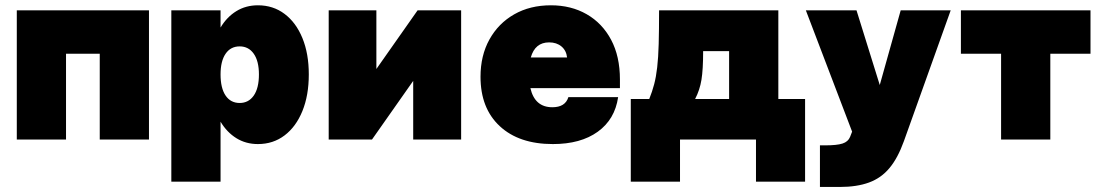

<svg xmlns="http://www.w3.org/2000/svg" viewBox="-20 -540 4264 743"><path d="M45 -500H556.5V0H366V-332H235.5V0H45Z M643 -500H833.5V-433.5Q858 -474.5 894.8 -497Q931.5 -519.5 978 -519.5Q1037 -519.5 1081.2 -486.2Q1125.5 -453 1150.2 -392.8Q1175 -332.5 1175 -252Q1175 -171 1150.2 -110.2Q1125.5 -49.5 1081.2 -16Q1037 17.5 978 17.5Q931.5 17.5 894.8 -5.2Q858 -28 833.5 -69V163H643ZM982 -252Q982 -303.5 962 -332Q942 -360.5 907.5 -360.5Q872.5 -360.5 853 -332Q833.5 -303.5 833.5 -252Q833.5 -199 853 -170.2Q872.5 -141.5 907.5 -141.5Q942 -141.5 962 -170.2Q982 -199 982 -252Z M1436.5 -500V-273L1596 -500H1764.5V0H1579V-227L1419.5 0H1252V-500Z M1839.5 -243Q1839.5 -325 1874 -387.2Q1908.5 -449.5 1969.8 -484.5Q2031 -519.5 2112 -519.5Q2190 -519.5 2250.2 -485Q2310.5 -450.5 2344.8 -386.2Q2379 -322 2379 -232.5V-199H2032.5Q2049.5 -125 2117.5 -125Q2167.5 -125 2179.5 -164H2372Q2359.5 -78 2293.2 -30.2Q2227 17.5 2119.5 17.5Q1988.5 17.5 1914 -51.8Q1839.5 -121 1839.5 -243ZM2105 -376Q2050.5 -376 2034 -317.5H2174.5Q2171.5 -344.5 2152.8 -360.2Q2134 -376 2105 -376Z M2530.5 -500H2992V-157H3095.5V163H2905.5V0H2611.5V163H2421V-157H2492.5Q2504 -185.5 2511.5 -214Q2519 -242.5 2523.2 -279.5Q2527.5 -316.5 2529 -369.8Q2530.5 -423 2530.5 -500ZM2670 -157H2801.5V-342H2701Q2701 -271 2694.5 -231.2Q2688 -191.5 2670 -157Z M3153 22.5H3173Q3218.5 22.5 3240.2 15.5Q3262 8.5 3269.5 -10L3277.5 -30.5L3098.5 -500H3294.5L3384.5 -211L3465.5 -500H3659L3478 6Q3454.5 71.5 3422.2 110.2Q3390 149 3343 166.2Q3296 183.5 3229.5 183.5H3153Z M4200 -500V-332H4044.5V0H3854V-332H3698.5V-500Z"/></svg>

Font: Overused Grotesk Black
Style: Regular
Weight: 900
Version: Version 0.004